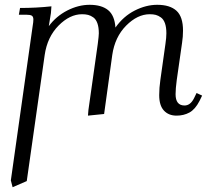

<svg xmlns="http://www.w3.org/2000/svg" viewBox="-20 -472 876 795"><path d="M24.9 274.9 115.2 -363.8Q118.2 -380.9 118.2 -391.1Q118.2 -402.8 111.8 -407Q105.5 -411.1 87.9 -411.1H58.1L63 -439Q129.9 -439 192.9 -445.8L190.9 -418L182.1 -363.8Q212.4 -404.8 258.5 -428.5Q304.7 -452.1 351.1 -452.1Q400.4 -452.1 427.5 -430.2Q454.6 -408.2 458 -357.9Q490.7 -404.3 537.6 -428.2Q584.5 -452.1 630.9 -452.1Q683.6 -452.1 710.7 -427.5Q737.8 -402.8 737.8 -345.2Q737.8 -320.3 733.9 -294.9L711.9 -141.1Q707 -104.5 707 -82Q707 -35.2 744.1 -35.2Q768.1 -35.2 783.2 -64.9L793.9 -86.9L816.9 -76.2L806.2 -54.2Q788.1 -19 764.4 -6.1Q740.7 6.8 710.9 6.8Q678.2 6.8 658.7 -14.2Q639.2 -35.2 639.2 -78.1Q639.2 -107.9 644 -141.1L665 -290Q668.9 -316.4 668.9 -334Q668.9 -358.9 663.1 -375.5Q657.2 -392.1 646.2 -399.9Q635.3 -407.7 624.8 -410.4Q614.3 -413.1 600.1 -413.1Q549.3 -413.1 502.4 -366Q455.6 -318.8 444.8 -244.1L411.1 0L344.2 6.8L346.2 -17.1L384.8 -290Q389.2 -324.2 389.2 -334Q389.2 -358.9 383.3 -375.5Q377.4 -392.1 366.5 -399.9Q355.5 -407.7 344.7 -410.4Q334 -413.1 319.8 -413.1Q269 -413.1 222.4 -366Q175.8 -318.8 165 -244.1L90.8 277.8L32.2 303.2Z"/></svg>

Font: Dihjauti
Style: Italic
Weight: 400
Italic angle: -9°
Designer: T. Christopher White
Version: Version 3.0.0